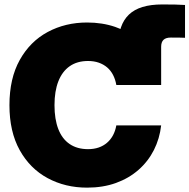

<svg xmlns="http://www.w3.org/2000/svg" viewBox="-20 -841 860 872"><path d="M517.6 -455.1V-636.7Q517.6 -729 565.7 -774.9Q613.8 -820.8 716.8 -820.8Q748.5 -820.8 775.6 -820.3Q802.7 -819.8 820.3 -818.4V-669.4Q810.1 -669.9 793.5 -670.2Q776.9 -670.4 755.9 -670.4Q733.4 -670.4 722.7 -660.2Q711.9 -649.9 711.9 -628.4V-455.1ZM375.5 11.2Q276.4 11.2 196.3 -32Q116.2 -75.2 69.6 -158.9Q22.9 -242.7 22.9 -363.3Q22.9 -484.9 69.8 -568.8Q116.7 -652.8 196.8 -695.8Q276.9 -738.8 375.5 -738.8Q444.8 -738.8 503.2 -718.8Q561.5 -698.7 605.7 -661.6Q649.9 -624.5 677.2 -572.3Q704.6 -520 711.9 -455.1H508.3Q503.9 -480.5 493.4 -500.7Q482.9 -521 466.6 -534.9Q450.2 -548.8 428.5 -556.4Q406.7 -564 379.9 -564Q330.6 -564 296.6 -540.3Q262.7 -516.6 245.1 -471.9Q227.5 -427.2 227.5 -363.3Q227.5 -299.3 244.9 -254.6Q262.2 -210 296.4 -186.8Q330.6 -163.6 379.9 -163.6Q406.2 -163.6 427.7 -170.9Q449.2 -178.2 465.8 -192.4Q482.4 -206.5 493.2 -226.6Q503.9 -246.6 508.3 -271.5H711.9Q705.1 -211.4 679 -159.7Q652.8 -107.9 609.1 -69.6Q565.4 -31.2 506.6 -10Q447.8 11.2 375.5 11.2Z"/></svg>

Font: Inter 28pt Black
Style: Regular
Weight: 900
Designer: Rasmus Andersson
Foundry: rsms
Version: Version 4.001;git-66647c0bb